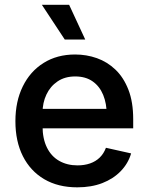

<svg xmlns="http://www.w3.org/2000/svg" viewBox="-20 -784 629 815"><path d="M308.1 11.2Q226.6 11.2 167.7 -23.4Q108.9 -58.1 77.1 -121.1Q45.4 -184.1 45.4 -269.5Q45.4 -353.5 76.7 -417.2Q107.9 -481 165 -516.8Q222.2 -552.7 298.8 -552.7Q347.2 -552.7 391.4 -537.1Q435.5 -521.5 470.2 -488.3Q504.9 -455.1 525.1 -403.1Q545.4 -351.1 545.4 -277.8V-239.3H105.5V-321.8H486.8L433.1 -295.9Q433.1 -344.2 418 -381.1Q402.8 -418 373 -438.7Q343.3 -459.5 299.3 -459.5Q255.4 -459.5 224.4 -438.5Q193.4 -417.5 177 -382.6Q160.6 -347.7 160.6 -306.2V-249.5Q160.6 -195.3 179.2 -157.7Q197.8 -120.1 231.4 -101.1Q265.1 -82 309.1 -82Q338.4 -82 362.3 -90.3Q386.2 -98.6 403.3 -115.2Q420.4 -131.8 429.7 -156.7L536.6 -132.8Q523.9 -89.8 492.4 -57.4Q460.9 -24.9 414.3 -6.8Q367.7 11.2 308.1 11.2ZM254.9 -616.2 157.7 -763.7H273.4L341.8 -616.2Z"/></svg>

Font: Inter
Style: 540
Weight: 540
Designer: Rasmus Andersson
Foundry: rsms
Version: Version 4.001;git-66647c0bb